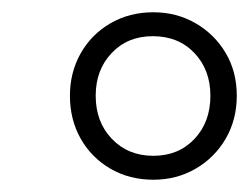

<svg xmlns="http://www.w3.org/2000/svg" viewBox="-20 -732 406 313"><path d="M230 -439Q191 -439 160 -457Q129 -475 111.5 -506Q94 -537 94 -576Q94 -614 111.5 -645Q129 -676 160 -694Q191 -712 230 -712Q268 -712 299 -694Q330 -676 348 -645.5Q366 -615 366 -576Q366 -537 348 -506Q330 -475 299 -457Q268 -439 230 -439ZM230 -478Q271 -478 297 -505.5Q323 -533 323 -576Q323 -618 297 -645.5Q271 -673 229 -673Q188 -673 162 -645.5Q136 -618 136 -576Q136 -533 162.5 -505.5Q189 -478 230 -478Z"/></svg>

Font: Nunito Sans 10pt SemiCondensed ExtraLight
Style: Italic
Weight: 250
Width: 4
Italic angle: -9°
Designer: Vernon Adams
Foundry: Vernon Adams
Version: Version 3.101;gftools[0.9.27]